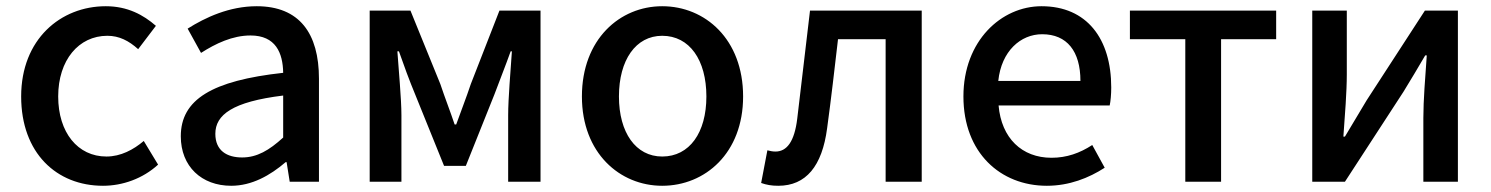

<svg xmlns="http://www.w3.org/2000/svg" viewBox="-20 -584 4791 617"><path d="M311 13C374 13 439 -10 488 -55L442 -131C409 -103 368 -81 322 -81C230 -81 167 -158 167 -274C167 -391 233 -469 325 -469C363 -469 394 -453 424 -426L481 -501C441 -536 390 -564 320 -564C175 -564 48 -458 48 -274C48 -92 162 13 311 13Z M723 13C789 13 848 -20 898 -63H901L911 0H1005V-331C1005 -477 942 -564 805 -564C717 -564 640 -528 583 -492L626 -414C673 -444 727 -470 785 -470C866 -470 889 -414 890 -350C661 -325 561 -264 561 -146C561 -49 628 13 723 13ZM758 -78C709 -78 672 -100 672 -154C672 -215 727 -257 890 -277V-142C845 -101 806 -78 758 -78Z M1168 -550V0H1270V-214C1270 -266 1261 -360 1257 -419H1262C1277 -376 1296 -324 1314 -281L1407 -51H1477L1569 -281C1585 -324 1605 -374 1621 -419H1625C1621 -360 1613 -266 1613 -214V0H1717V-550H1585L1493 -314C1478 -269 1461 -226 1446 -184H1441C1427 -226 1410 -269 1395 -314L1299 -550Z M2108 13C2246 13 2368 -92 2368 -274C2368 -458 2246 -564 2108 -564C1972 -564 1850 -458 1850 -274C1850 -92 1972 13 2108 13ZM2108 -81C2023 -81 1969 -158 1969 -274C1969 -391 2023 -469 2108 -469C2196 -469 2250 -391 2250 -274C2250 -158 2196 -81 2108 -81Z M2481 13C2570 13 2622 -50 2638 -172C2651 -267 2662 -364 2673 -458H2826V0H2942V-550H2583C2569 -434 2556 -318 2542 -203C2533 -128 2508 -97 2472 -97C2462 -97 2454 -99 2446 -101L2426 4C2443 10 2459 13 2481 13Z M3344 13C3416 13 3479 -12 3530 -45L3490 -118C3450 -92 3408 -77 3359 -77C3264 -77 3198 -140 3189 -245H3546C3549 -258 3551 -281 3551 -303C3551 -459 3473 -564 3327 -564C3198 -564 3076 -453 3076 -274C3076 -93 3195 13 3344 13ZM3188 -324C3198 -420 3260 -474 3329 -474C3409 -474 3452 -419 3452 -324Z M3611 -458H3789V0H3904V-458H4081V-550H3611Z M4197 -550V0H4302L4490 -289C4510 -321 4540 -372 4560 -406H4565C4560 -335 4554 -262 4554 -205V0H4665V-550H4559L4372 -262C4353 -229 4321 -178 4302 -145H4297C4302 -215 4308 -288 4308 -345V-550Z"/></svg>

Font: Kinto Sans Med
Style: Regular
Weight: 500
Designer: Authors: Ryoko NISHIZUKA  (kana & ideographs); Paul D. Hunt (Latin, Greek & Cyrillic); Wenlong ZHANG  (bopomofo); Sandol
Foundry: Adobe Systems Incorporated, ookami Inc.
Version: Version 0.001